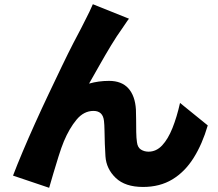

<svg xmlns="http://www.w3.org/2000/svg" viewBox="-20 -832 1040 914"><path d="M594 -743Q586 -733 578 -720.5Q570 -708 562 -697Q536 -661 508.5 -615.5Q481 -570 454.5 -523Q428 -476 404 -434Q449 -447 499 -447Q559 -447 591 -411.5Q623 -376 627 -311Q628 -293 628 -263.5Q628 -234 628.5 -204Q629 -174 632 -155Q635 -130 651 -120Q667 -110 687 -110Q724 -110 752 -140Q780 -170 801 -222.5Q822 -275 837 -342L969 -235Q943 -146 901.5 -80Q860 -14 800.5 22Q741 58 661 58Q576 58 531 15Q486 -28 482 -88Q480 -114 479 -147Q478 -180 477.5 -210Q477 -240 475 -256Q470 -304 425 -304Q379 -304 344.5 -262.5Q310 -221 284 -159Q272 -130 259 -88.5Q246 -47 234 -6.5Q222 34 214 62L42 4Q61 -46 88 -110Q115 -174 147 -245Q179 -316 212 -385.5Q245 -455 275 -517.5Q305 -580 329 -626.5Q353 -673 366 -697Q376 -718 391 -746.5Q406 -775 422 -812Z"/></svg>

Font: Source Han Sans CN Heavy
Style: Regular
Weight: 900
Designer: Ryoko NISHIZUKA 西塚涼子 (kana, bopomofo & ideographs); Paul D. Hunt (Latin, Greek & Cyrillic); Sandoll Communications 산돌커뮤니
Foundry: Adobe
Version: Version 2.000;hotconv 1.0.107;makeotfexe 2.5.65593